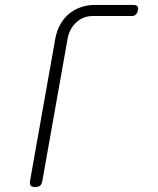

<svg xmlns="http://www.w3.org/2000/svg" viewBox="-20 -750 640 780"><path d="M152 -15Q150 -2 143 4Q136 10 123 10Q110 10 105 4Q100 -2 102 -15L205 -595Q211 -626 225 -651Q239 -676 260 -693.5Q281 -711 308 -720.5Q335 -730 366 -730H522Q533 -730 538 -724.5Q543 -719 540 -708Q538 -697 532 -691Q526 -685 515 -685H357Q319 -685 291 -660Q263 -635 255 -595Z"/></svg>

Font: Maple Mono NL Thin
Style: Italic
Weight: 250
Italic angle: -10°
Monospace: yes
Designer: subframe7536
Version: Version 7.000